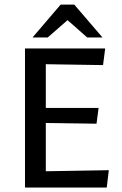

<svg xmlns="http://www.w3.org/2000/svg" viewBox="-20 -826 539 845"><path d="M90 -0.7V-612.7H442.9L433.5 -539.5L181.6 -543.4V-351H413.9L404.8 -281.6L181.6 -284.8V-72.3L458.9 -77L449.8 -0.7ZM363.8 -661.1 277.3 -737.4 190 -661.1H123.2L246.8 -805.7H306.9L431.1 -661.1Z"/></svg>

Font: Ancizar Sans Thin
Style: Regular
Weight: 100
Designer: Cesar Puertas, Viviana Monsalve, Julian Moncada, Julian Prieto, Jose Castro, Mariel Hernandez, Felipe Aragon, Sara Alarc
Version: Version 8.100